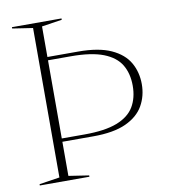

<svg xmlns="http://www.w3.org/2000/svg" viewBox="-81 -784 756 854"><g transform="rotate(-10 297.5 -357.5)"><path d="M254 -6V0H30V-6L122 -20V-695L30 -709V-715H254V-709L162.5 -695V-557H301.5Q394 -557 449.8 -531.5Q505.5 -506 530.2 -462.8Q555 -419.5 555 -365.5Q555 -312 530.2 -268.5Q505.5 -225 450 -199.5Q394.5 -174 302 -174H162.5V-20ZM514 -365.5Q514 -420.5 490.5 -460Q467 -499.5 412.5 -520.8Q358 -542 265.5 -542H162.5V-189H265.5Q358 -189 412.5 -210.2Q467 -231.5 490.5 -271.2Q514 -311 514 -365.5Z"/></g></svg>

Font: Newsreader Display ExtraLight
Style: Regular
Weight: 275
Designer: Hugues Gentile
Foundry: Production Type
Version: Version 1.002